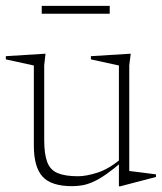

<svg xmlns="http://www.w3.org/2000/svg" viewBox="-25 -628 556 658"><path d="M126.5 -148.5Q126.5 -100 136.8 -72.8Q147 -45.5 172.5 -34.8Q198 -24 242.5 -24Q270 -24 308 -36Q346 -48 386.5 -81L395.5 -75.5Q363 -47.5 338.5 -30.5Q314 -13.5 294.2 -4.8Q274.5 4 257 7Q239.5 10 222 10Q150.5 10 120.8 -22.8Q91 -55.5 91 -129V-403.5L-5 -424.5V-435.5L131 -444L126.5 -404ZM382.5 10.5V-71.5V-403.5L286.5 -424.5V-435.5L423 -444L418 -404V-42Q422.5 -41.5 434 -40Q445.5 -38.5 460.2 -36.8Q475 -35 488.2 -33.2Q501.5 -31.5 509.5 -30.5V-21.5L387 10.5ZM118 -581V-608H351V-581Z"/></svg>

Font: Newsreader 24pt ExtraLight
Style: Regular
Weight: 250
Designer: Hugues Gentile
Foundry: Production Type
Version: Version 1.003